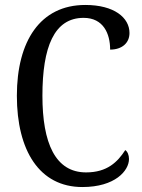

<svg xmlns="http://www.w3.org/2000/svg" viewBox="-20 -744 573 774"><path d="M312 10C444 10 500 -56 500 -103C500 -119 494 -133 485 -139C454 -91 412 -49 327 -49C203 -49 151 -167 151 -358C151 -554 198 -672 317 -672C397 -672 424 -608 424 -544C471 -544 502 -570 502 -611C502 -673 440 -724 324 -724C142 -724 48 -578 48 -358C48 -137 139 10 312 10Z"/></svg>

Font: Noto Serif Devanagari Condensed
Style: Regular
Weight: 400
Width: 3
Designer: Universal Thirst, Indian Type Foundry and the Monotype Design Team
Foundry: Monotype Imaging Inc.
Version: Version 2.004